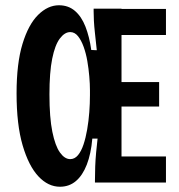

<svg xmlns="http://www.w3.org/2000/svg" viewBox="-20 -694 679 730"><path d="M208 16Q163 16 126 -23.5Q89 -63 66 -141.5Q43 -220 43 -339Q43 -453 65.5 -527Q88 -601 125 -637.5Q162 -674 204 -674Q240 -674 265 -652.5Q290 -631 305 -592.5Q320 -554 327 -504L348 -503Q344 -541 341 -568Q338 -595 337 -615Q336 -635 336 -651V-661H442V0H341V-8Q341 -34 342 -61Q343 -88 345.5 -114.5Q348 -141 351 -167H331Q326 -109 310 -68Q294 -27 268.5 -5.5Q243 16 208 16ZM367 0V-99H611V0ZM247 -89Q264 -89 276.5 -104Q289 -119 297.5 -144.5Q306 -170 311.5 -202Q317 -234 319.5 -267.5Q322 -301 322 -332V-351Q322 -374 319.5 -403.5Q317 -433 312 -462Q307 -491 298 -516Q289 -541 276.5 -556.5Q264 -572 247 -572Q226 -572 207.5 -547.5Q189 -523 178.5 -471Q168 -419 168 -335Q168 -247 179 -193Q190 -139 208 -114Q226 -89 247 -89ZM367 -289V-382H585V-289ZM367 -561V-660H611V-561Z"/></svg>

Font: Bricolage Grotesque Condensed SemiBold
Style: Regular
Weight: 600
Width: 3
Designer: Mathieu Triay
Foundry: Atelier Triay
Version: Version 1.000;gftools[0.9.30]